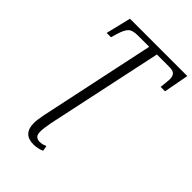

<svg xmlns="http://www.w3.org/2000/svg" viewBox="-276 -819 1165 1165"><g transform="rotate(45 306.5 -237.0)"><path d="M247 240Q156 240 156 146Q156 131 159 109.5Q162 88 166 69L324 -676H227Q180 -676 162.5 -657.5Q145 -639 132 -597L119 -553H82L121 -714H613L583 -553H545Q547 -571 549.5 -592.5Q552 -614 552 -625Q552 -649 541 -662.5Q530 -676 497 -676H390L230 75Q226 98 223 118.5Q220 139 220 153Q220 182 231.5 192Q243 202 261 202Q275 202 286 199Q297 196 309 191L315 225Q301 232 282.5 236Q264 240 247 240Z"/></g></svg>

Font: Noto Serif SemiCondensed Light
Style: Italic
Weight: 300
Width: 4
Italic angle: -12°
Designer: Monotype Design Team
Foundry: Monotype Imaging Inc.
Version: Version 2.013; ttfautohint (v1.8.4.7-5d5b)